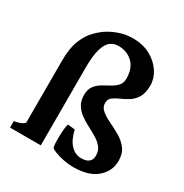

<svg xmlns="http://www.w3.org/2000/svg" viewBox="-169 -847 947 990"><g transform="rotate(30 304.5 -351.5)"><path d="M591.3 -130.9Q591.3 -70.3 543.5 -28.3Q495.6 13.7 402.3 13.7Q374.5 13.7 345.2 7.6Q315.9 1.5 294.7 -6.6Q273.4 -14.6 268.6 -20Q264.6 -24.4 263.4 -45.2Q262.2 -65.9 262.9 -91.6Q263.7 -117.2 266.1 -137.7Q268.6 -158.2 272 -163.1L314.5 -158.2Q326.2 -103.5 353.3 -75Q380.4 -46.4 415.5 -46.4Q476.6 -46.4 476.6 -95.7Q476.6 -124 461.4 -143.6Q446.3 -163.1 422.4 -177.7Q398.4 -192.4 371.6 -206.1Q344.7 -219.7 320.8 -236.8Q296.9 -253.9 281.7 -277.8Q266.6 -301.8 266.6 -336.9Q266.6 -370.1 281.5 -390.1Q296.4 -410.2 318.4 -423.1Q340.3 -436 362.3 -447.8Q384.3 -459.5 399.2 -475.6Q414.1 -491.7 414.1 -518.1Q414.1 -579.1 380.4 -611.8Q346.7 -644.5 294.9 -644.5Q270 -644.5 249.3 -630.1Q228.5 -615.7 216.1 -575.9Q203.6 -536.1 203.6 -460V0H20.5V-38.6Q51.3 -43.9 65.7 -52Q80.1 -60.1 80.1 -65.4V-434.6Q80.1 -508.8 99.6 -555.9Q119.1 -603 146.7 -630.6Q174.3 -658.2 198.2 -673.3Q225.6 -690.9 262.7 -703.4Q299.8 -715.8 339.8 -715.8Q400.4 -715.8 444.8 -691.4Q489.3 -667 513.9 -628.9Q538.6 -590.8 538.6 -549.8Q538.6 -504.4 522.7 -478Q506.8 -451.7 483.4 -437Q460 -422.4 436.5 -412.4Q413.1 -402.3 397.2 -390.1Q381.3 -377.9 381.3 -355.5Q381.3 -329.6 402.6 -312.3Q423.8 -294.9 455.1 -280.3Q486.3 -265.6 517.6 -247.6Q548.8 -229.5 570.1 -201.9Q591.3 -174.3 591.3 -130.9Z"/></g></svg>

Font: Namdhinggo ExtraBold
Style: Regular
Weight: 800
Designer: Victor Gaultney
Foundry: SIL International
Version: Version 3.001